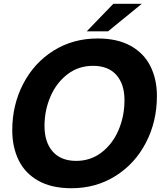

<svg xmlns="http://www.w3.org/2000/svg" viewBox="-20 -982 863 1018"><path d="M45 -291Q45 -426 103 -537.5Q161 -649 264 -713.5Q367 -778 498 -778Q603 -778 673.5 -738.5Q744 -699 778 -630Q812 -561 812 -473Q812 -338 754 -226Q696 -114 592.5 -49Q489 16 359 16Q253 16 182.5 -24Q112 -64 78.5 -133.5Q45 -203 45 -291ZM640 -451Q640 -536 597 -584.5Q554 -633 473 -633Q396 -633 337.5 -588Q279 -543 247.5 -470Q216 -397 216 -314Q216 -228 259.5 -178.5Q303 -129 384 -129Q461 -129 519.5 -174.5Q578 -220 609 -293.5Q640 -367 640 -451ZM553 -816H440L581 -962H732Z"/></svg>

Font: Open Sauce One ExtraBold Italic
Style: Regular
Weight: 800
Italic angle: -10°
Designer: Alfredo Marco Pradil
Foundry: Creative Sauce Fz LLC
Version: Version 1.477